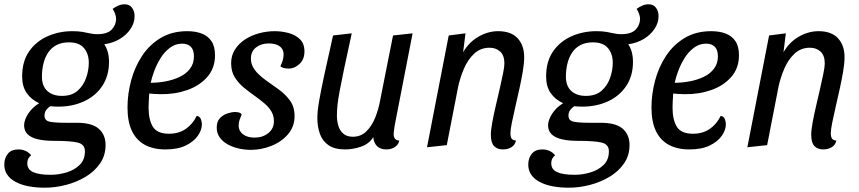

<svg xmlns="http://www.w3.org/2000/svg" viewBox="-47 -675 3994 893"><path d="M162 198Q121 198 86.5 191.5Q52 185 26.5 171.5Q1 158 -13 138Q-27 118 -27 91Q-27 60 -10.5 40Q6 20 38 20Q55 20 70 26Q85 32 98 47Q91 52 85.5 61.5Q80 71 80 85Q80 113 107 125.5Q134 138 189 138Q225 138 262 127Q299 116 323.5 92Q348 68 348 29Q348 -4 314 -12Q280 -20 201 -20Q161 -20 130 -27Q99 -34 82 -50Q65 -66 65 -93Q66 -119 85 -147.5Q104 -176 135 -195Q98 -212 77 -242.5Q56 -273 56 -319Q56 -389 88 -435.5Q120 -482 173.5 -506Q227 -530 290 -530Q318 -530 337.5 -526.5Q357 -523 372.5 -519.5Q388 -516 405 -516Q451 -516 471.5 -536.5Q492 -557 493 -586Q493 -608 477 -634Q490 -643 503.5 -649Q517 -655 533 -655Q555 -655 567 -639Q579 -623 579 -600Q579 -569 560.5 -541Q542 -513 510.5 -494Q479 -475 438 -469Q449 -453 454.5 -432.5Q460 -412 460 -387Q460 -322 428.5 -275Q397 -228 343.5 -203.5Q290 -179 224 -179Q214 -179 205 -179.5Q196 -180 187 -181Q176 -174 168 -163.5Q160 -153 160 -137Q160 -114 184 -109Q208 -104 257 -104H310Q381 -104 412.5 -76Q444 -48 444 -1Q444 48 418.5 85Q393 122 351.5 147Q310 172 260 185Q210 198 162 198ZM241 -229Q287 -229 314 -253Q341 -277 353.5 -312.5Q366 -348 366 -383Q366 -425 343.5 -451.5Q321 -478 274 -478Q240 -478 216 -465.5Q192 -453 177 -430.5Q162 -408 155 -379Q148 -350 148 -318Q148 -275 173 -252Q198 -229 241 -229Z M722 20Q666 20 626.5 -1.5Q587 -23 566.5 -66Q546 -109 546 -175Q546 -238 563 -301Q580 -364 614 -415.5Q648 -467 700.5 -498.5Q753 -530 824 -530Q862 -530 891 -519Q920 -508 936.5 -483.5Q953 -459 953 -418Q953 -358 917 -317Q881 -276 823.5 -256Q766 -236 701 -237Q688 -237 672 -238Q656 -239 647 -240Q646 -222 645 -205.5Q644 -189 644 -176Q644 -118 664 -85.5Q684 -53 739 -53Q784 -53 816.5 -75Q849 -97 868 -136Q882 -134 887 -121.5Q892 -109 892 -97Q892 -71 873.5 -44Q855 -17 817.5 1.5Q780 20 722 20ZM654 -290Q688 -290 723 -296.5Q758 -303 788 -317Q818 -331 836.5 -355Q855 -379 855 -413Q855 -443 840.5 -457.5Q826 -472 800 -472Q769 -472 743.5 -453Q718 -434 700 -405Q682 -376 670.5 -345Q659 -314 654 -290Z M1120 22Q1091 22 1062.5 15.5Q1034 9 1011 -4Q988 -17 974.5 -36.5Q961 -56 961 -81Q961 -110 976 -125.5Q991 -141 1011 -147.5Q1031 -154 1046 -154Q1055 -154 1063.5 -152Q1072 -150 1077 -143Q1072 -130 1067.5 -118Q1063 -106 1063 -91Q1063 -66 1083 -50.5Q1103 -35 1137 -35Q1175 -35 1201 -56Q1227 -77 1227 -111Q1227 -137 1215 -157Q1203 -177 1183.5 -193.5Q1164 -210 1142 -226Q1115 -245 1089 -266Q1063 -287 1045.5 -314.5Q1028 -342 1028 -381Q1028 -417 1046 -445Q1064 -473 1093.5 -492Q1123 -511 1159 -520.5Q1195 -530 1231 -530Q1263 -530 1295 -521.5Q1327 -513 1348 -492.5Q1369 -472 1369 -436Q1369 -398 1345.5 -377Q1322 -356 1297 -356Q1288 -356 1276.5 -358Q1265 -360 1257 -367Q1264 -381 1268 -394.5Q1272 -408 1272 -422Q1272 -447 1253.5 -460Q1235 -473 1203 -473Q1168 -473 1144 -454.5Q1120 -436 1120 -403Q1120 -381 1129.5 -363.5Q1139 -346 1154.5 -331Q1170 -316 1189 -302Q1219 -281 1250 -258.5Q1281 -236 1302 -207Q1323 -178 1323 -135Q1323 -86 1292.5 -50.5Q1262 -15 1215 3.5Q1168 22 1120 22Z M1559 20Q1509 20 1480.5 0Q1452 -20 1440.5 -53.5Q1429 -87 1429 -126Q1429 -157 1437 -204Q1445 -251 1461 -325Q1477 -399 1502 -510L1589 -520Q1567 -420 1553.5 -355.5Q1540 -291 1532.5 -250.5Q1525 -210 1522.5 -184.5Q1520 -159 1520 -137Q1520 -113 1526.5 -90.5Q1533 -68 1549.5 -53.5Q1566 -39 1594 -39Q1632 -39 1657.5 -64.5Q1683 -90 1698.5 -129Q1714 -168 1721 -208L1781 -510L1872 -520L1789 -93Q1788 -84 1786 -72Q1784 -60 1784 -51Q1784 -37 1790.5 -29.5Q1797 -22 1810 -21Q1807 -7 1798 2Q1789 11 1777 15.5Q1765 20 1750 20Q1723 20 1707.5 5.5Q1692 -9 1689 -37Q1670 -6 1632.5 7Q1595 20 1559 20Z M2292 20Q2266 20 2251 4.5Q2236 -11 2236 -48Q2236 -70 2242.5 -105.5Q2249 -141 2258.5 -181.5Q2268 -222 2277 -261.5Q2286 -301 2292.5 -332.5Q2299 -364 2299 -380Q2299 -417 2279.5 -435Q2260 -453 2230 -453Q2188 -453 2158.5 -425.5Q2129 -398 2111 -356Q2093 -314 2084 -272L2031 0L1939 10L2040 -510L2118 -520L2107 -432Q2134 -479 2178.5 -504.5Q2223 -530 2270 -530Q2330 -530 2360.5 -497Q2391 -464 2391 -409Q2391 -381 2384.5 -342.5Q2378 -304 2368.5 -261Q2359 -218 2349.5 -177Q2340 -136 2333.5 -103.5Q2327 -71 2327 -54Q2327 -41 2331.5 -32Q2336 -23 2353 -21Q2348 0 2331 10Q2314 20 2292 20Z M2599 198Q2558 198 2523.5 191.5Q2489 185 2463.5 171.5Q2438 158 2424 138Q2410 118 2410 91Q2410 60 2426.5 40Q2443 20 2475 20Q2492 20 2507 26Q2522 32 2535 47Q2528 52 2522.5 61.5Q2517 71 2517 85Q2517 113 2544 125.5Q2571 138 2626 138Q2662 138 2699 127Q2736 116 2760.5 92Q2785 68 2785 29Q2785 -4 2751 -12Q2717 -20 2638 -20Q2598 -20 2567 -27Q2536 -34 2519 -50Q2502 -66 2502 -93Q2503 -119 2522 -147.5Q2541 -176 2572 -195Q2535 -212 2514 -242.5Q2493 -273 2493 -319Q2493 -389 2525 -435.5Q2557 -482 2610.5 -506Q2664 -530 2727 -530Q2755 -530 2774.5 -526.5Q2794 -523 2809.5 -519.5Q2825 -516 2842 -516Q2888 -516 2908.5 -536.5Q2929 -557 2930 -586Q2930 -608 2914 -634Q2927 -643 2940.5 -649Q2954 -655 2970 -655Q2992 -655 3004 -639Q3016 -623 3016 -600Q3016 -569 2997.5 -541Q2979 -513 2947.5 -494Q2916 -475 2875 -469Q2886 -453 2891.5 -432.5Q2897 -412 2897 -387Q2897 -322 2865.5 -275Q2834 -228 2780.5 -203.5Q2727 -179 2661 -179Q2651 -179 2642 -179.5Q2633 -180 2624 -181Q2613 -174 2605 -163.5Q2597 -153 2597 -137Q2597 -114 2621 -109Q2645 -104 2694 -104H2747Q2818 -104 2849.5 -76Q2881 -48 2881 -1Q2881 48 2855.5 85Q2830 122 2788.5 147Q2747 172 2697 185Q2647 198 2599 198ZM2678 -229Q2724 -229 2751 -253Q2778 -277 2790.5 -312.5Q2803 -348 2803 -383Q2803 -425 2780.5 -451.5Q2758 -478 2711 -478Q2677 -478 2653 -465.5Q2629 -453 2614 -430.5Q2599 -408 2592 -379Q2585 -350 2585 -318Q2585 -275 2610 -252Q2635 -229 2678 -229Z M3159 20Q3103 20 3063.5 -1.5Q3024 -23 3003.5 -66Q2983 -109 2983 -175Q2983 -238 3000 -301Q3017 -364 3051 -415.5Q3085 -467 3137.5 -498.5Q3190 -530 3261 -530Q3299 -530 3328 -519Q3357 -508 3373.5 -483.5Q3390 -459 3390 -418Q3390 -358 3354 -317Q3318 -276 3260.5 -256Q3203 -236 3138 -237Q3125 -237 3109 -238Q3093 -239 3084 -240Q3083 -222 3082 -205.5Q3081 -189 3081 -176Q3081 -118 3101 -85.5Q3121 -53 3176 -53Q3221 -53 3253.5 -75Q3286 -97 3305 -136Q3319 -134 3324 -121.5Q3329 -109 3329 -97Q3329 -71 3310.5 -44Q3292 -17 3254.5 1.5Q3217 20 3159 20ZM3091 -290Q3125 -290 3160 -296.5Q3195 -303 3225 -317Q3255 -331 3273.5 -355Q3292 -379 3292 -413Q3292 -443 3277.5 -457.5Q3263 -472 3237 -472Q3206 -472 3180.5 -453Q3155 -434 3137 -405Q3119 -376 3107.5 -345Q3096 -314 3091 -290Z M3782 20Q3756 20 3741 4.5Q3726 -11 3726 -48Q3726 -70 3732.5 -105.5Q3739 -141 3748.5 -181.5Q3758 -222 3767 -261.5Q3776 -301 3782.5 -332.5Q3789 -364 3789 -380Q3789 -417 3769.5 -435Q3750 -453 3720 -453Q3678 -453 3648.5 -425.5Q3619 -398 3601 -356Q3583 -314 3574 -272L3521 0L3429 10L3530 -510L3608 -520L3597 -432Q3624 -479 3668.5 -504.5Q3713 -530 3760 -530Q3820 -530 3850.5 -497Q3881 -464 3881 -409Q3881 -381 3874.5 -342.5Q3868 -304 3858.5 -261Q3849 -218 3839.5 -177Q3830 -136 3823.5 -103.5Q3817 -71 3817 -54Q3817 -41 3821.5 -32Q3826 -23 3843 -21Q3838 0 3821 10Q3804 20 3782 20Z"/></svg>

Font: Sansita Swashed Light Light
Style: Regular
Weight: 300
Version: Version 1.003